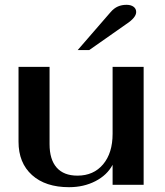

<svg xmlns="http://www.w3.org/2000/svg" viewBox="-20 -768 686 798"><path d="M57 -179V-490H186V-169Q186 -105 215.5 -71.5Q245 -38 302 -38Q369 -38 408.5 -85Q448 -132 448 -212V-490H577V0H448V-83Q425 -40 376.5 -15Q328 10 267 10Q169 10 113 -40.5Q57 -91 57 -179ZM440 -718Q454 -734 470 -741Q486 -748 506 -748Q524 -748 535 -740Q546 -732 546 -718Q546 -695 505 -668L351 -560H303Z"/></svg>

Font: Fahkwang SemiBold
Style: Regular
Weight: 600
Designer: Suppakit Chalermlarp | Katatrad Co.,Ltd.
Foundry: Cadson Demak Co.,Ltd.
Version: Version 1.000; ttfautohint (v1.6)